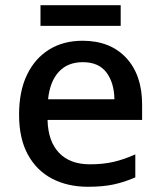

<svg xmlns="http://www.w3.org/2000/svg" viewBox="-20 -705 614 735"><path d="M296 -549Q402 -549 463 -483.5Q524 -418 524 -305V-246H162Q164 -164 206 -120Q248 -76 324 -76Q375 -76 415.5 -85.5Q456 -95 498 -114V-26Q457 -8 415.5 1Q374 10 317 10Q239 10 179.5 -21Q120 -52 86.5 -113.5Q53 -175 53 -266Q53 -356 83.5 -419Q114 -482 168.5 -515.5Q223 -549 296 -549ZM297 -467Q239 -467 205 -430Q171 -393 164 -325H418Q417 -388 387.5 -427.5Q358 -467 297 -467ZM442 -685V-606H135V-685Z"/></svg>

Font: Noto Sans Khmer UI Medium
Style: Regular
Weight: 500
Designer: Danh Hong and the Monotype Design Team
Foundry: Monotype Imaging Inc.
Version: Version 2.002; ttfautohint (v1.8.4.7-5d5b)